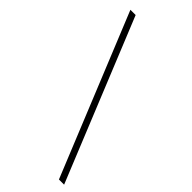

<svg xmlns="http://www.w3.org/2000/svg" viewBox="-277 -798 1000 1000"><g transform="rotate(45 223.0 -298.0)"><path d="M394 146 32.2 -742.2H70.8L432.1 146Z"/></g></svg>

Font: Clear Sans Thin
Style: Regular
Weight: 250
Foundry: Intel Corporation
Version: Version 1.00